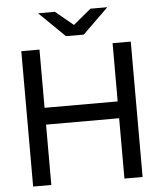

<svg xmlns="http://www.w3.org/2000/svg" viewBox="-59 -938 828 989"><g transform="rotate(-5 355.0 -443.5)"><path d="M638 -700H544V-399H166V-700H72V0H166V-312H544V0H638ZM533 -887H446L354 -811L262 -887H175L308 -757H400Z"/></g></svg>

Font: Rookery
Style: Regular
Weight: 400
Designer: Ryan Kimball / Julieta Ulanovsky
Foundry: Motorola Mobility LLC.
Version: Version 1.0